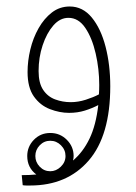

<svg xmlns="http://www.w3.org/2000/svg" viewBox="-20 -341 419 592"><path d="M73 231Q67 231 61.5 231Q56 231 50 230L47 199Q71 199 92 197Q64 176 64 140Q64 111 84.5 90Q105 69 135 69Q165 69 186 90Q207 111 207 140Q207 147 205 154Q236 128 256 86.5Q276 45 283 -17Q264 -7 241.5 0Q219 7 193 7Q164 7 134 -4.5Q104 -16 84.5 -43.5Q65 -71 65 -119Q65 -153 73.5 -188.5Q82 -224 99 -254Q116 -284 140 -302.5Q164 -321 195 -321Q235 -321 263 -287Q291 -253 305.5 -197Q320 -141 320 -75Q320 77 253.5 154Q187 231 73 231ZM99 -122Q99 -85 113 -64Q127 -43 150 -34.5Q173 -26 198 -26Q221 -26 244.5 -33.5Q268 -41 285 -50Q286 -64 286 -79Q286 -128 275 -176Q264 -224 243 -255Q222 -286 191 -286Q165 -286 144.5 -262.5Q124 -239 111.5 -201.5Q99 -164 99 -122ZM135 187Q153 187 167.5 173Q182 159 182 140Q182 121 168 107Q154 93 135 93Q116 93 102.5 107Q89 121 89 140Q89 159 102.5 173Q116 187 135 187Z"/></svg>

Font: Noto Sans Arabic UI XCn XLt
Style: Regular
Weight: 200
Width: 2
Designer: Monotype Design Team, Nadine Chahine and Nizar Qandah
Foundry: Monotype Imaging Inc.
Version: Version 2.010; ttfautohint (v1.8.4.7-5d5b)